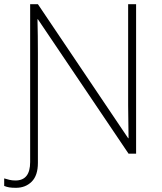

<svg xmlns="http://www.w3.org/2000/svg" viewBox="-42 -734 773 917"><path d="M34 163Q15 163 2.5 161Q-10 159 -22 154V118Q-9 122 3.5 125Q16 128 32 128Q102 128 102 40V-714H139L570 -74H572Q572 -108 571 -151Q570 -194 570 -231V-714H608V0H572L139 -642H137Q138 -601 138.5 -562.5Q139 -524 139 -481V44Q139 104 109.5 133.5Q80 163 34 163Z"/></svg>

Font: Noto Sans ExtraLight
Style: Regular
Weight: 200
Designer: Monotype Design Team
Foundry: Monotype Imaging Inc.
Version: Version 2.007